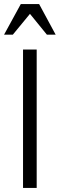

<svg xmlns="http://www.w3.org/2000/svg" viewBox="-37 -922 293 942"><path d="M65 -902H155L236 -752H193L110 -854L26 -752H-17ZM143 0H76V-679H143Z"/></svg>

Font: Pavanam
Style: Regular
Weight: 400
Designer: Tharique Azeez
Foundry: Tharique Azeez
Version: Version 1.86; ttfautohint (v1.3) -l 8 -r 50 -G 200 -x 14 -D 